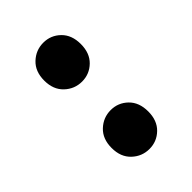

<svg xmlns="http://www.w3.org/2000/svg" viewBox="-10 -836 419 419"><g transform="rotate(45 200.0 -626.5)"><path d="M52 -587Q36 -604 36 -627Q36 -650 52 -666.5Q68 -683 96 -683Q124 -683 140 -666.5Q156 -650 156 -627Q156 -604 140 -587Q124 -570 96 -570Q68 -570 52 -587ZM260 -587Q244 -604 244 -627Q244 -650 260 -666.5Q276 -683 304 -683Q332 -683 348 -666.5Q364 -650 364 -627Q364 -604 348 -587Q332 -570 304 -570Q276 -570 260 -587Z"/></g></svg>

Font: Heuristica
Style: Regular
Weight: 400
Version: Version 1.0.1 ; ttfautohint (v1.4.1)